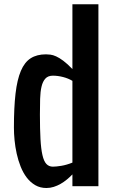

<svg xmlns="http://www.w3.org/2000/svg" viewBox="-20 -895 556 923"><path d="M328.1 -506.3Q308.6 -518.1 283.2 -524.7Q257.8 -531.2 234.4 -531.2Q210.9 -531.2 198.2 -517.3Q185.5 -503.4 179.7 -478.8Q173.8 -454.1 172.9 -419.7Q171.9 -385.3 171.9 -344.2Q171.9 -274.4 174.6 -226.6Q177.2 -178.7 184.1 -149.2Q190.9 -119.6 203.1 -106.7Q215.3 -93.8 234.4 -93.8Q249.5 -93.8 274.9 -97.9Q300.3 -102.1 328.1 -113.3ZM328.1 -874.5H453.1V0H328.1V-56.6Q315.9 -43.9 301.5 -32Q287.1 -20 271.2 -11Q255.4 -2 238.3 3.4Q221.2 8.8 203.1 8.8Q172.9 8.8 149.4 -4.9Q126 -18.6 108.6 -41.3Q91.3 -64 79.3 -94Q67.4 -124 60.3 -156.2Q53.2 -188.5 50 -220.9Q46.9 -253.4 46.9 -281.7Q46.9 -378.4 54.7 -445.3Q62.5 -512.2 80.3 -554.2Q98.1 -596.2 127.7 -615Q157.2 -633.8 201.2 -633.8Q210.4 -633.8 222.4 -632.3Q234.4 -630.9 249.8 -624Q265.1 -617.2 284.4 -602.8Q303.7 -588.4 328.1 -563Z"/></svg>

Font: tigers
Style: Regular
Weight: 400
Designer: vernon adams
Foundry: vernon adams
Version: Version 1.2